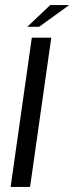

<svg xmlns="http://www.w3.org/2000/svg" viewBox="-20 -740 294 760"><path d="M22 0 106 -591H183L99 0ZM88 -634 179 -720H254L135 -634Z"/></svg>

Font: Alumni Sans Medium
Style: Italic
Weight: 500
Italic angle: -8°
Designer: Robert E. Leuschke
Foundry: Robert E. Leuschke
Version: Version 1.016